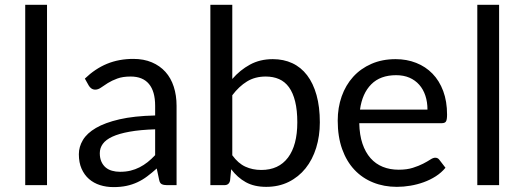

<svg xmlns="http://www.w3.org/2000/svg" viewBox="-20 -756 2142 784"><path d="M172 -736.5V0H83V-736.5Z M701 0H661.5Q648.5 0 640.5 -4Q632.5 -8 630 -21L620 -68Q600 -50 581 -35.8Q562 -21.5 541 -11.8Q520 -2 496.2 3Q472.5 8 443.5 8Q414 8 388.2 -0.2Q362.5 -8.5 343.5 -25Q324.5 -41.5 313.2 -66.8Q302 -92 302 -126.5Q302 -156.5 318.5 -184.2Q335 -212 371.8 -233.5Q408.5 -255 468 -268.8Q527.5 -282.5 613.5 -284.5V-324Q613.5 -383 588.2 -413.2Q563 -443.5 513.5 -443.5Q481 -443.5 458.8 -435.2Q436.5 -427 420.2 -416.8Q404 -406.5 392.2 -398.2Q380.5 -390 369 -390Q360 -390 353.2 -394.8Q346.5 -399.5 342.5 -406.5L326.5 -435Q368.5 -475.5 417 -495.5Q465.5 -515.5 524.5 -515.5Q567 -515.5 600 -501.5Q633 -487.5 655.5 -462.5Q678 -437.5 689.5 -402Q701 -366.5 701 -324ZM470 -54.5Q493.5 -54.5 513 -59.2Q532.5 -64 549.8 -72.8Q567 -81.5 582.8 -94Q598.5 -106.5 613.5 -122.5V-228Q552 -226 509 -218.2Q466 -210.5 439 -198Q412 -185.5 399.8 -168.5Q387.5 -151.5 387.5 -130.5Q387.5 -110.5 394 -96Q400.5 -81.5 411.5 -72.2Q422.5 -63 437.5 -58.8Q452.5 -54.5 470 -54.5Z M839 0V-736.5H928.5V-433.5Q960 -470 1000.8 -492.2Q1041.5 -514.5 1094 -514.5Q1138 -514.5 1173.5 -498Q1209 -481.5 1234 -448.8Q1259 -416 1272.5 -367.8Q1286 -319.5 1286 -256.5Q1286 -200.5 1271 -152.2Q1256 -104 1227.8 -68.8Q1199.5 -33.5 1158.8 -13.2Q1118 7 1067 7Q1018 7 983.8 -12Q949.5 -31 924 -65L919.5 -19Q915.5 0 896.5 0ZM1065 -443.5Q1021.5 -443.5 988.8 -423.5Q956 -403.5 928.5 -367V-122Q952.5 -89 981.8 -75.5Q1011 -62 1047 -62Q1118 -62 1156 -112.5Q1194 -163 1194 -256.5Q1194 -306 1185.2 -341.5Q1176.5 -377 1160 -399.8Q1143.5 -422.5 1119.5 -433Q1095.5 -443.5 1065 -443.5Z M1595.5 -514.5Q1641 -514.5 1679.5 -499.2Q1718 -484 1746 -455.2Q1774 -426.5 1789.8 -384.2Q1805.5 -342 1805.5 -288Q1805.5 -267 1801 -260Q1796.5 -253 1784 -253H1447Q1448 -205 1460 -169.5Q1472 -134 1493 -110.2Q1514 -86.5 1543 -74.8Q1572 -63 1608 -63Q1641.5 -63 1665.8 -70.8Q1690 -78.5 1707.5 -87.5Q1725 -96.5 1736.8 -104.2Q1748.5 -112 1757 -112Q1768 -112 1774 -103.5L1799 -71Q1782.5 -51 1759.5 -36.2Q1736.5 -21.5 1710.2 -12Q1684 -2.5 1656 2.2Q1628 7 1600.5 7Q1548 7 1503.8 -10.8Q1459.5 -28.5 1427.2 -62.8Q1395 -97 1377 -147.5Q1359 -198 1359 -263.5Q1359 -316.5 1375.2 -362.5Q1391.5 -408.5 1422 -442.2Q1452.5 -476 1496.5 -495.2Q1540.5 -514.5 1595.5 -514.5ZM1597.5 -449Q1533 -449 1496 -411.8Q1459 -374.5 1450 -308.5H1725.5Q1725.5 -339.5 1717 -365.2Q1708.5 -391 1692 -409.8Q1675.5 -428.5 1651.8 -438.8Q1628 -449 1597.5 -449Z M2018 -736.5V0H1929V-736.5Z"/></svg>

Font: 8514790e538f44c2 - subset of Lato
Style: Regular
Weight: 400
Version: Version 1.104; Western+Polish opensource